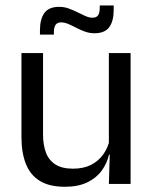

<svg xmlns="http://www.w3.org/2000/svg" viewBox="-20 -686 573 716"><path d="M140.5 -488V-184.5Q140.5 -146 151.2 -117.2Q162 -88.5 186.5 -72.8Q211 -57 252.5 -57Q291.5 -57 319.5 -71.2Q347.5 -85.5 365.2 -110.5Q383 -135.5 389.5 -167L404 -109.5H386.5Q379 -76.5 359 -49.2Q339 -22 305.2 -5.8Q271.5 10.5 222 10.5Q164.5 10.5 128.8 -11.2Q93 -33 76.5 -74.8Q60 -116.5 60 -175.5V-488ZM467 -488V0H386L389.5 -117L386 -122V-488ZM332 -562Q314 -562 297.2 -568Q280.5 -574 264.8 -582.2Q249 -590.5 234.8 -596.5Q220.5 -602.5 208 -602.5Q193.5 -602.5 187.2 -593.2Q181 -584 181 -565.5V-557H129V-573.5Q129 -614.5 145.5 -637.5Q162 -660.5 201 -660.5Q219.5 -660.5 236.5 -654.2Q253.5 -648 269 -640.2Q284.5 -632.5 298.5 -626.2Q312.5 -620 325 -620Q340 -620 346 -629.2Q352 -638.5 352 -657.5V-665.5H404V-649Q404 -607.5 387.5 -584.8Q371 -562 332 -562Z"/></svg>

Font: Anek Latin
Style: Regular
Weight: 400
Designer: Yesha Goshar
Foundry: Ek Type
Version: Version 1.003